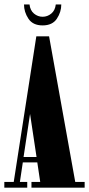

<svg xmlns="http://www.w3.org/2000/svg" viewBox="-26 -868 412 888"><path d="M-6 0V-26.5H37.5L142 -700H201L322 -26.5H365.5V0H119.5V-26.5H160L146.5 -117H79.5L66 -26.5H100V0ZM83 -142H143L113 -341ZM171 -750.5Q126 -750.5 105.5 -781.5Q85 -812.5 85 -847.5H110.5Q113.5 -820 131.2 -805.2Q149 -790.5 171 -790.5Q193.5 -790.5 211.2 -805.2Q229 -820 232 -847.5H257.5Q257.5 -812.5 237 -781.5Q216.5 -750.5 171 -750.5Z"/></svg>

Font: Imbue 50pt Black
Style: Regular
Weight: 900
Designer: Tyler Finck
Foundry: Etcetera Type Company
Version: Version 1.102; ttfautohint (v1.8.3)